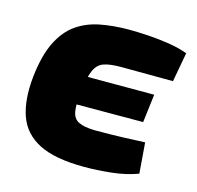

<svg xmlns="http://www.w3.org/2000/svg" viewBox="-83 -596 713 695"><g transform="rotate(15 274.0 -248.0)"><path d="M319 -509Q352 -509 391 -506.5Q430 -504 468.5 -498Q507 -492 540 -480L520 -370Q470 -370 425 -370.5Q380 -371 325 -371Q284 -371 261 -363Q238 -355 226.5 -329.5Q215 -304 208 -250Q202 -200 206.5 -173Q211 -146 231.5 -136Q252 -126 291 -125Q352 -125 394.5 -126.5Q437 -128 480 -130L489 -15Q443 2 389.5 7.5Q336 13 290 13Q180 13 120 -17.5Q60 -48 39 -107.5Q18 -167 27 -254Q36 -336 61 -386.5Q86 -437 124 -463.5Q162 -490 211.5 -499.5Q261 -509 319 -509ZM71 -305H467L454 -199L55 -198Z"/></g></svg>

Font: Exo 2 ExtraBold
Style: Italic
Weight: 800
Italic angle: -8°
Designer: Natanael Gama
Foundry: Natanael Gama
Version: Version 2.010